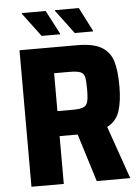

<svg xmlns="http://www.w3.org/2000/svg" viewBox="-59 -919 704 964"><g transform="rotate(-5 293.5 -436.5)"><path d="M389 0 314 -241H308H223V0H60V-688H351Q432 -688 473.5 -663Q515 -638 529.5 -591Q544 -544 544 -464Q544 -390 528 -340Q512 -290 465 -266L558 0ZM381 -463Q381 -507 376.5 -525.5Q372 -544 355 -551Q338 -558 298 -558H223V-367H299Q337 -367 353.5 -374Q370 -381 375.5 -400Q381 -419 381 -463ZM270 -750H177L88 -869V-873H208L270 -754ZM436 -750H344L255 -869V-873H375L436 -754Z"/></g></svg>

Font: Saira Semi Condensed
Style: Bold
Weight: 700
Width: 4
Designer: Hector Gatti with collaboration of the Omnibus-Type team
Foundry: Omnibus-Type
Version: Version 1.001; ttfautohint (v1.8)